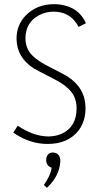

<svg xmlns="http://www.w3.org/2000/svg" viewBox="-20 -686 480 924"><path d="M391.6 -165Q391.6 -261.7 305.7 -317.4Q291 -327.1 210 -368.2Q135.7 -406.2 115.2 -446.3Q102.5 -471.7 102.5 -501Q102.5 -577.1 167 -612.3Q200.2 -629.9 237.3 -629.9Q311.5 -629.9 349.6 -571.3Q354.5 -563.5 358.4 -556.6L393.6 -574.2Q361.3 -648.4 275.4 -663.1Q257.8 -666 241.2 -666Q157.2 -666 103.5 -611.3Q59.6 -565.4 59.6 -501Q59.6 -411.1 141.6 -357.4Q154.3 -349.6 236.3 -307.6Q312.5 -269.5 335 -225.6Q348.6 -198.2 348.6 -165Q348.6 -76.2 278.3 -43Q248 -29.3 211.9 -29.3Q140.6 -30.3 65.4 -81.1L43.9 -47.9Q122.1 6.8 209 6.8Q308.6 6.8 359.4 -59.6Q391.6 -103.5 391.6 -165ZM270.5 90.8Q270.5 54.7 242.2 48.8Q238.3 47.9 235.4 47.9Q210 47.9 203.1 73.2Q202.1 79.1 202.1 85Q203.1 112.3 228.5 121.1Q223.6 158.2 191.4 204.1L205.1 217.8Q255.9 172.9 267.6 112.3Q269.5 100.6 270.5 90.8Z"/></svg>

Font: Yaldevi Colombo ExtraLight
Style: Regular
Weight: 275
Designer: Sol Matas, Denzil Rajitha, Kosala Senevirathne and Pathum Egodawatta
Foundry: Mooniak
Version: Version 1.020 ; ttfautohint (v1.6)